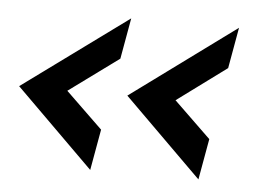

<svg xmlns="http://www.w3.org/2000/svg" viewBox="-37 -512 648 472"><g transform="rotate(5 287.0 -276.0)"><path d="M219 -187 201 -86 9 -276 269 -466 251 -365 128 -275ZM486 -187 468 -86 276 -276 535 -466 517 -365 395 -275Z"/></g></svg>

Font: Open Sauce One SemiBold Italic
Style: Regular
Weight: 600
Italic angle: -10°
Designer: Alfredo Marco Pradil
Foundry: Creative Sauce Fz LLC
Version: Version 1.477